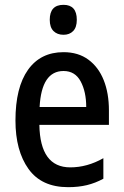

<svg xmlns="http://www.w3.org/2000/svg" viewBox="-20 -765 512 795"><path d="M243 -549Q304 -549 346 -518Q388 -487 409.5 -433Q431 -379 431 -308V-248H143Q146 -72 271 -72Q341 -72 408 -110V-25Q375 -7 340 1.5Q305 10 262 10Q152 10 98 -65.5Q44 -141 44 -266Q44 -403 96 -476Q148 -549 243 -549ZM243 -471Q152 -471 144 -322H337Q337 -385 314 -428Q291 -471 243 -471ZM243 -745Q298 -745 298 -683Q298 -652 283 -636.5Q268 -621 243 -621Q217 -621 201.5 -636.5Q186 -652 186 -683Q186 -745 243 -745Z"/></svg>

Font: Noto Sans Arabic UI Cn Md
Style: Regular
Weight: 500
Width: 3
Designer: Monotype Design Team, Nadine Chahine and Nizar Qandah
Foundry: Monotype Imaging Inc.
Version: Version 2.010; ttfautohint (v1.8.4.7-5d5b)